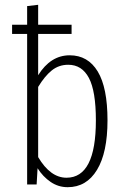

<svg xmlns="http://www.w3.org/2000/svg" viewBox="-20 -760 516 791"><path d="M267.1 -532.2Q342.3 -532.2 382.6 -465.6Q422.9 -398.9 422.9 -264.2Q422.9 -131.3 379.6 -60.1Q336.4 11.2 258.8 11.2Q220.2 11.2 188.5 -10.5Q156.7 -32.2 134.8 -66.9L130.9 0H91.8V-620.1H29.8V-658.2H91.8V-734.9L137.2 -740.2V-658.2H274.9V-620.1H137.2V-450.2Q188.5 -532.2 267.1 -532.2ZM253.9 -27.8Q375 -27.8 375 -264.2Q375 -384.8 346.2 -439Q317.4 -493.2 261.2 -493.2Q222.2 -493.2 193.1 -469.7Q164.1 -446.3 137.2 -401.9V-112.8Q187.5 -27.8 253.9 -27.8Z"/></svg>

Font: Fira Sans Compressed ExtraLight
Style: Regular
Weight: 250
Width: 1
Designer: Carrois Corporate & Edenspiekermann AG
Foundry: Carrois Corporate GbR & Edenspiekermann AG
Version: Version 4.203;PS 004.203;hotconv 1.0.88;makeotf.lib2.5.64775